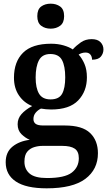

<svg xmlns="http://www.w3.org/2000/svg" viewBox="-20 -786 590 1045"><path d="M234 239Q122 239 66.5 202Q11 165 11 97Q11 42 48 12Q85 -18 142 -25Q118 -35 97 -55.5Q76 -76 76 -110Q76 -141 96.5 -164.5Q117 -188 155 -209Q111 -226 83.5 -266Q56 -306 56 -363Q56 -450 105.5 -499Q155 -548 258 -548Q295 -548 326 -539Q357 -530 376 -517Q395 -538 420 -555.5Q445 -573 479 -573Q511 -573 527 -556.5Q543 -540 543 -517Q543 -495 529 -478Q515 -461 481 -461Q481 -478 472 -489Q463 -500 446 -500Q435 -500 425.5 -497Q416 -494 408 -489Q427 -468 440 -437.5Q453 -407 453 -365Q453 -289 405.5 -239.5Q358 -190 258 -190Q247 -190 229.5 -191.5Q212 -193 203 -195Q186 -187 174 -172.5Q162 -158 162 -138Q162 -121 174 -112Q186 -103 216 -103H333Q428 -103 470.5 -62Q513 -21 513 48Q513 136 444.5 187.5Q376 239 234 239ZM255 -245Q301 -245 318 -275.5Q335 -306 335 -365Q335 -426 317.5 -459Q300 -492 254 -492Q210 -492 192 -458Q174 -424 174 -364Q174 -307 192.5 -276Q211 -245 255 -245ZM236 183Q332 183 370.5 153.5Q409 124 409 75Q409 38 386.5 23Q364 8 319 8H211Q188 8 165.5 15Q143 22 128 40Q113 58 113 94Q113 135 141.5 159Q170 183 236 183ZM256 -630Q225 -630 204 -646Q183 -662 183 -698Q183 -735 204 -750.5Q225 -766 256 -766Q286 -766 307.5 -750.5Q329 -735 329 -698Q329 -662 307.5 -646Q286 -630 256 -630Z"/></svg>

Font: Noto Serif Hentaigana SemiBold
Style: Regular
Weight: 600
Designer: Kazuhiro Yamada
Foundry: nipponia
Version: Version 1.000; ttfautohint (v1.8.4.7-5d5b)